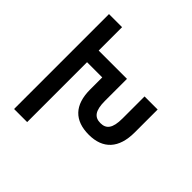

<svg xmlns="http://www.w3.org/2000/svg" viewBox="-186 -870 1027 1027"><g transform="rotate(45 327.0 -357.0)"><path d="M67 2H166V-451H281V-359C281 -242 339 -183 447 -183C554 -183 612 -246 612 -365V-539H513V-372C513 -297 490 -271 447 -271C403 -271 380 -297 380 -372V-539H166V-716H67Z"/></g></svg>

Font: Noto Sans Armenian ExtraCondensed Medium
Style: Regular
Weight: 500
Width: 2
Designer: Monotype Design Team
Foundry: Monotype Imaging Inc.
Version: Version 2.008